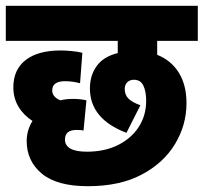

<svg xmlns="http://www.w3.org/2000/svg" viewBox="-20 -642 702 662"><path d="M280 -119Q341 -119 387 -142Q433 -165 458.5 -204.5Q484 -244 484 -295Q484 -326 474.5 -346.5Q465 -367 441 -367Q428 -367 419 -358.5Q410 -350 410 -335Q410 -316 422 -303Q434 -290 464 -279L416 -184Q290 -232 290 -337Q290 -382 313.5 -414.5Q337 -447 386 -459V-501H0V-622H662V-501H522V-453Q570 -434 596.5 -391.5Q623 -349 623 -286Q623 -211 583.5 -145.5Q544 -80 468.5 -40Q393 0 283 0Q176 0 124 -43.5Q72 -87 72 -156Q72 -174 77 -191.5Q82 -209 92 -225Q61 -245 43.5 -274.5Q26 -304 26 -341Q26 -402 68.5 -435Q111 -468 189 -468Q205 -468 226.5 -466Q248 -464 264 -460L256 -355Q230 -362 204 -362Q160 -362 160 -330Q160 -308 188 -296Q208 -301 231 -301Q258 -301 278 -296L268 -192Q259 -194 244 -194Q204 -194 204 -161Q204 -119 280 -119Z"/></svg>

Font: Noto Sans Condensed ExtraBold
Style: Italic
Weight: 800
Width: 3
Italic angle: -12°
Designer: Monotype Design Team
Foundry: Monotype Imaging Inc.
Version: Version 2.013; ttfautohint (v1.8.4.7-5d5b)